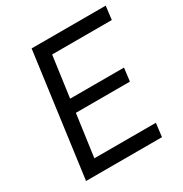

<svg xmlns="http://www.w3.org/2000/svg" viewBox="-172 -872 955 1003"><g transform="rotate(-30 305.5 -371.0)"><path d="M517 0 527 -81H156L191 -335H517L527 -414H202L236 -661H596L606 -742H159L59 0Z"/></g></svg>

Font: Cheyenne Sans
Style: Italic
Weight: 400
Italic angle: -8.13011°
Designer: The Public Sans project authors (U.S. Web Design System), Libre Franklin designed by Pablo Impallari and Rodrigo Fuenzal
Foundry: The Cheyenne Sans Project Authors
Version: Version 2.007